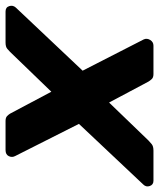

<svg xmlns="http://www.w3.org/2000/svg" viewBox="-2 -598 560 675"><g transform="rotate(90 277.5 -260.0)"><path d="M-20 0Q-35 0 -39 -13Q-43 -26 -34 -36L188 -271L78 -486Q73 -497 80 -508.5Q87 -520 100 -520H200Q212 -520 217.5 -514Q223 -508 226 -503L300 -364L434 -503Q439 -508 446.5 -514Q454 -520 469 -520H575Q589 -520 593.5 -507Q598 -494 588 -484L375 -258L488 -34Q494 -23 488.5 -11.5Q483 0 467 0H365Q353 0 347.5 -5.5Q342 -11 339 -16L262 -161L122 -16Q118 -12 111 -6Q104 0 89 0Z"/></g></svg>

Font: Rubik Light SemiBold
Style: Italic
Weight: 600
Italic angle: -12°
Version: Version 2.104